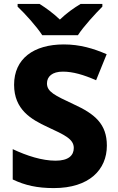

<svg xmlns="http://www.w3.org/2000/svg" viewBox="-20 -951 603 981"><path d="M196 -771H378C407 -816 468 -882 503 -917V-931H392C357 -910 320 -884 286 -851C251 -884 217 -909 182 -931H70V-917C108 -881 167 -816 196 -771ZM526 -207C526 -318 464 -369 357 -418C259 -464 220 -482 220 -525C220 -560 247 -585 301 -585C353 -585 407 -569 471 -541L525 -674C458 -703 389 -724 306 -724C152 -724 52 -651 52 -518C52 -391 139 -341 223 -302C309 -262 357 -241 357 -195C357 -157 330 -130 264 -130C195 -130 117 -155 45 -189V-34C108 -4 170 10 255 10C436 10 526 -84 526 -207Z"/></svg>

Font: Noto Sans Telugu ExtraBold
Style: Regular
Weight: 800
Designer: Jelle Bosma - Monotype Design Team
Foundry: Monotype Imaging Inc.
Version: Version 2.005